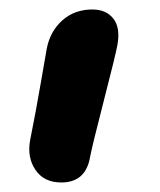

<svg xmlns="http://www.w3.org/2000/svg" viewBox="-20 -377 339 407"><path d="M109.9 9.8Q73.2 9.8 55.2 -16.8Q37.1 -43.5 43.9 -80.1Q56.2 -141.1 66.7 -202.6Q77.1 -264.2 79.1 -273.9Q86.4 -311 112.3 -334Q138.2 -356.9 175.8 -356.9Q205.1 -356.9 220.2 -337.6Q235.4 -318.4 229 -282.2Q225.1 -260.7 200.2 -164.1Q175.3 -67.4 170.9 -43.9Q161.6 9.8 109.9 9.8Z"/></svg>

Font: Shantell Sans Irregular
Style: Italic
Weight: 600
Italic angle: -11.31°
Designer: Stephen Nixon, Anya Danilova, Shantell Martin
Foundry: Arrow Type
Version: Version 1.006;[9816181b4]